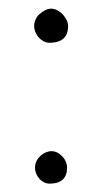

<svg xmlns="http://www.w3.org/2000/svg" viewBox="-20 -469 208 450"><path d="M139.6 -408.2C139.6 -417 135.3 -425.3 127.4 -435.1C119.1 -443.4 109.4 -448.7 100.1 -448.7C90.8 -448.7 81.1 -443.8 72.3 -435.5V-436C64 -427.7 60.1 -418 60.1 -408.2C60.1 -388.2 76.7 -369.6 95.2 -368.7C125 -368.7 139.6 -381.8 139.6 -408.2ZM137.2 -76.2C137.2 -85.4 133.3 -94.7 126.5 -102.1V-101.6C119.1 -110.4 109.9 -114.7 100.6 -114.7C91.8 -114.7 81.5 -110.4 73.2 -102.1C65.4 -94.2 62 -85 62 -75.7C62 -57.1 77.6 -38.6 96.2 -38.6C123.5 -38.6 137.2 -51.3 137.2 -76.2Z"/></svg>

Font: Amatic Mod Bold ONEptTWO
Style: Bold
Weight: 700
Designer: David Occhino Design
Foundry: David Occhino Design
Version: Version 1.2